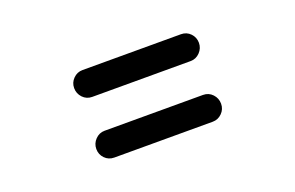

<svg xmlns="http://www.w3.org/2000/svg" viewBox="-56 -721 1111 723"><g transform="rotate(-20 500.0 -359.5)"><path d="M697.3 -292Q719.7 -292 734.9 -275.9Q750 -259.8 750 -237.8Q750 -215.8 734.4 -200.2Q718.8 -184.6 697.3 -184.6H302.7Q280.3 -184.6 265.1 -200.2Q250 -215.8 250 -237.8Q250 -259.8 265.6 -275.9Q281.2 -292 302.7 -292ZM697.3 -535.2Q719.7 -535.2 734.9 -519.5Q750 -503.9 750 -481.9Q750 -460 734.4 -443.8Q718.8 -427.7 697.3 -427.7H302.7Q280.3 -427.7 265.1 -443.8Q250 -460 250 -481.9Q250 -503.9 265.6 -519.5Q281.2 -535.2 302.7 -535.2Z"/></g></svg>

Font: Rounded-X Mgen+ 1m bold
Style: Bold
Weight: 700
Designer: [Source Han Sans]
Ryoko NISHIZUKA  (kana & ideographs); Paul D. Hunt (Latin, Greek & Cyrillic); Wenlong ZHANG  (bopomofo
Version: Version 1.059.20150602